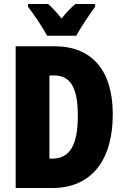

<svg xmlns="http://www.w3.org/2000/svg" viewBox="-20 -947 627 967"><path d="M217 -767H364C385 -806 431 -875 459 -913V-927H360C340 -911 317 -887 290 -854C264 -886 242 -910 222 -927H121V-913C147 -880 200 -802 217 -767ZM548 -372C548 -593 442 -714 255 -714H59V0H243C437 0 548 -135 548 -372ZM372 -365C372 -216 332 -148 242 -148H229V-567H252C332 -567 372 -510 372 -365Z"/></svg>

Font: Noto Sans Armenian ExtraCondensed Black
Style: Regular
Weight: 900
Width: 2
Designer: Monotype Design Team
Foundry: Monotype Imaging Inc.
Version: Version 2.008